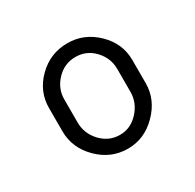

<svg xmlns="http://www.w3.org/2000/svg" viewBox="-82 -823 489 481"><g transform="rotate(-30 162.5 -582.5)"><path d="M163 -735Q211 -735 247 -700Q283 -665 283 -617V-550Q283 -503 247 -466.5Q211 -430 163 -430Q114 -430 78 -466Q42 -502 42 -550V-617Q42 -665 77.5 -700Q113 -735 163 -735ZM239 -550V-617Q239 -648 217 -671.5Q195 -695 163 -695Q131 -695 108.5 -671.5Q86 -648 86 -617V-550Q86 -518 108.5 -494Q131 -470 163 -470Q194 -470 216.5 -494.5Q239 -519 239 -550Z"/></g></svg>

Font: Dosis
Style: Light
Weight: 300
Designer: Edgar Tolentino, Pablo Impallari, Igino Marini
Foundry: Edgar Tolentino, Pablo Impallari, Igino Marini
Version: Version 1.007